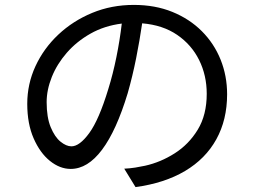

<svg xmlns="http://www.w3.org/2000/svg" viewBox="-20 -736 1040 782"><path d="M271 -140Q304 -140 343.5 -194Q383 -248 421 -373Q440 -434 454 -503Q468 -572 476 -640Q405 -631 348.5 -599Q292 -567 252 -521Q212 -475 191 -422.5Q170 -370 170 -320Q170 -258 186.5 -218Q203 -178 226.5 -159Q250 -140 271 -140ZM532 26 486 -49Q509 -50 531 -53.5Q553 -57 571 -61Q634 -75 691.5 -111.5Q749 -148 785.5 -208Q822 -268 822 -354Q822 -429 791 -491.5Q760 -554 701.5 -594Q643 -634 559 -641Q549 -572 534.5 -499Q520 -426 500 -356Q454 -204 395.5 -126Q337 -48 268 -48Q224 -48 183.5 -80.5Q143 -113 117 -172.5Q91 -232 91 -313Q91 -394 124.5 -466.5Q158 -539 217.5 -595Q277 -651 355.5 -683.5Q434 -716 525 -716Q612 -716 682 -687.5Q752 -659 802 -609Q852 -559 878.5 -493Q905 -427 905 -352Q905 -248 861 -168.5Q817 -89 733.5 -39.5Q650 10 532 26Z"/></svg>

Font: Noto IKEA Simplified Chinese
Style: Regular
Weight: 400
Designer: Monotype Design Team
Foundry: Monotype Imaging Inc.
Version: Version 1.100